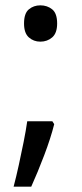

<svg xmlns="http://www.w3.org/2000/svg" viewBox="-20 -570 308 719"><path d="M70 -482Q70 -520 88 -535Q106 -550 131 -550Q157 -550 175.5 -535Q194 -520 194 -482Q194 -446 175.5 -430Q157 -414 131 -414Q106 -414 88 -430Q70 -446 70 -482ZM183 -105Q170 -53 145.5 11.5Q121 76 97 129H31Q41 91 50.5 47.5Q60 4 68.5 -38.5Q77 -81 82 -116H176Z"/></svg>

Font: Noto Sans Elymaic
Style: Regular
Weight: 400
Designer: Morgane Pierson
Foundry: Google LLC
Version: Version 1.002; ttfautohint (v1.8.4.7-5d5b)